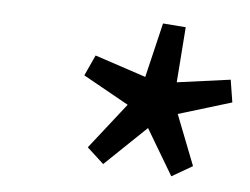

<svg xmlns="http://www.w3.org/2000/svg" viewBox="-34 -752 480 369"><g transform="rotate(5 206.5 -567.5)"><path d="M175.8 -433.5 143.6 -463 212.8 -551.1 124.9 -600.2 143.2 -640.1 241.8 -607.4 266.9 -712.7 311 -709.3 303 -602.4 405.9 -616.4 412.8 -573.1 310.2 -541.9 348.2 -444.6 308.3 -421.5 255.7 -510Z"/></g></svg>

Font: Source Sans 3
Style: Italic
Weight: 200
Italic angle: -11°
Designer: Paul D. Hunt
Foundry: Adobe
Version: Version 3.046;hotconv 1.0.118;makeotfexe 2.5.65603